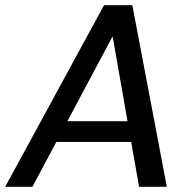

<svg xmlns="http://www.w3.org/2000/svg" viewBox="-37 -720 737 740"><path d="M-17 0 364 -700H473L606 0H499L397 -580L88 0ZM127 -173 169 -253H503L517 -173Z"/></svg>

Font: DM Sans 10pt Medium
Style: Italic
Weight: 500
Italic angle: -10°
Version: Version 4.004;gftools[0.9.30]